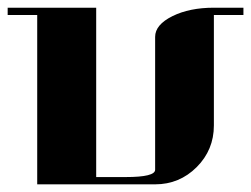

<svg xmlns="http://www.w3.org/2000/svg" viewBox="-20 -481 655 501"><path d="M0 -441.9V-460.9H231V-19H308.1Q384.8 -19 384.8 -38.1V-384.8Q384.8 -416.5 430.2 -439Q474.6 -460.9 538.1 -460.9H615.2V-441.9H538.1V-153.8Q538.1 -89.8 493.2 -44.9Q448.2 0 384.8 0H77.1V-441.9Z"/></svg>

Font: Hjet
Style: Regular
Weight: 400
Designer: T. Christopher White
Version: Version 1.2